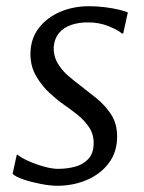

<svg xmlns="http://www.w3.org/2000/svg" viewBox="-20 -588 464 618"><path d="M376.5 -480H372.5Q362.5 -490 331.2 -503Q300 -516 263 -516Q232.5 -516 208.5 -507.5Q184.5 -499 170 -481.8Q155.5 -464.5 153 -438Q151.5 -409.5 164.5 -386.5Q177.5 -363.5 198.2 -345.2Q219 -327 240 -311.5Q263.5 -293.5 290.8 -271.5Q318 -249.5 337.5 -219.8Q357 -190 357 -148.5Q357 -98.5 330.2 -63Q303.5 -27.5 259.5 -8.8Q215.5 10 163.5 10Q142.5 10 112.2 4.2Q82 -1.5 56 -10.2Q30 -19 20.5 -28.5L34 -90H36.5Q48.5 -80 72 -69.5Q95.5 -59 121.5 -51.8Q147.5 -44.5 167 -44.5Q194.5 -44.5 220.8 -51.2Q247 -58 264.2 -76.2Q281.5 -94.5 281.5 -128Q281.5 -157 266 -179.5Q250.5 -202 228 -219.8Q205.5 -237.5 184.5 -252Q165.5 -265 140.5 -287.8Q115.5 -310.5 96.8 -342.2Q78 -374 78 -414Q78 -462 104 -496.5Q130 -531 172.8 -549.5Q215.5 -568 266.5 -568Q292.5 -568 318 -564.8Q343.5 -561.5 363.2 -556.8Q383 -552 391.5 -548Z"/></svg>

Font: Merriweather 7pt Light
Style: Italic
Weight: 300
Italic angle: -7.8°
Designer: Eben Sorkin
Foundry: Eben Sorkin
Version: Version 2.200;gftools[0.9.31]